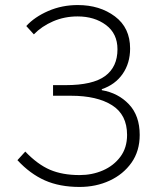

<svg xmlns="http://www.w3.org/2000/svg" viewBox="-20 -729 618 760"><path d="M295 11Q216 11 157.5 -15Q99 -41 49 -95L80 -129Q129 -78 178 -57Q227 -36 295 -36Q345 -36 387.5 -54.5Q430 -73 456.5 -108.5Q483 -144 483 -195Q483 -275 423.5 -312.5Q364 -350 261 -350H190V-392H240Q347 -392 396 -428Q445 -464 445 -534Q445 -596 399.5 -630Q354 -664 287 -664Q235 -664 190 -644.5Q145 -625 114 -593L84 -626Q117 -662 171 -685.5Q225 -709 288 -709Q375 -709 435 -664Q495 -619 495 -537Q495 -479 465.5 -436.5Q436 -394 383 -376V-372Q448 -361 490.5 -316Q533 -271 533 -195Q533 -131 500.5 -85Q468 -39 414 -14Q360 11 295 11Z"/></svg>

Font: LXGW 975 Gothic SC 200W
Style: Regular
Weight: 200
Version: Version 2.01;February 25, 2021